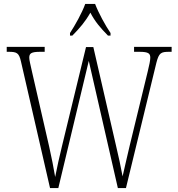

<svg xmlns="http://www.w3.org/2000/svg" viewBox="-20 -951 901 971"><path d="M334 -784V-771H346C385 -811 411 -841 437 -887C461 -841 487 -811 526 -771H539V-784C513 -822 478 -886 461 -931H411C395 -886 359 -822 334 -784ZM86 -640 233 0H275L429 -643L576 0H617L771 -634C784 -684 794 -689 836 -689H848V-714H658V-689H685C732 -689 740 -680 740 -659C740 -645 735 -622 727 -589L637 -219C623 -162 610 -101 600 -59C591 -108 580 -159 565 -222L452 -713H415L293 -210C279 -154 270 -110 259 -56C249 -112 243 -146 229 -208L141 -592C134 -625 128 -646 128 -659C128 -680 136 -689 183 -689H206V-714H14V-689H23C65 -689 76 -684 86 -640Z"/></svg>

Font: Noto Serif Thai Condensed ExtraLight
Style: Regular
Weight: 200
Width: 3
Designer: Monotype Design Team
Foundry: Monotype Imaging Inc.
Version: Version 2.002